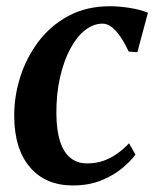

<svg xmlns="http://www.w3.org/2000/svg" viewBox="-20 -570 488 601"><path d="M208 10.5Q122.5 10.5 73.8 -46.5Q25 -103.5 24.5 -206Q24 -267 43 -327.8Q62 -388.5 99.8 -439Q137.5 -489.5 194 -520Q250.5 -550.5 324.5 -550.5Q353 -550.5 386.2 -545.2Q419.5 -540 443 -530L410 -406.5L383 -408.5Q371 -434 357.8 -453.8Q344.5 -473.5 330.2 -484.8Q316 -496 301 -496Q272.5 -496 246.2 -475.5Q220 -455 199.8 -417Q179.5 -379 167.8 -327.2Q156 -275.5 156.5 -213.5Q157 -161 168.2 -126.8Q179.5 -92.5 200.8 -75.5Q222 -58.5 253 -58.5Q281.5 -58.5 304.8 -67Q328 -75.5 347.8 -89.8Q367.5 -104 384 -121.5L404 -86Q389.5 -66 362.5 -43.5Q335.5 -21 296.8 -5.2Q258 10.5 208 10.5Z"/></svg>

Font: Merriweather 60pt SemiBold
Style: Italic
Weight: 600
Italic angle: -7.8°
Version: Version 2.101